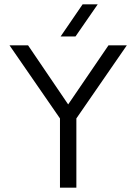

<svg xmlns="http://www.w3.org/2000/svg" viewBox="-20 -870 632 890"><path d="M334 0H258V-321L24 -660H110L296 -386L483 -660H568L334 -321ZM363 -850H433L330 -701H261Z"/></svg>

Font: Nata Sans
Style: Regular
Weight: 400
Designer: Daniel Uzquiano Cruz
Version: Version 1.001